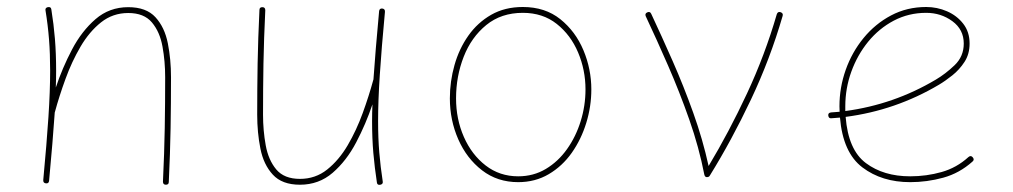

<svg xmlns="http://www.w3.org/2000/svg" viewBox="-20 -517 2880 546"><path d="M103 -4.9Q112.8 -109.4 117.7 -183.8Q122.6 -258.3 122.6 -315.9Q122.6 -364.3 119.4 -405Q116.2 -445.8 109.4 -487.3Q107.9 -494.6 115.7 -496.6Q125 -498.5 126 -490.2Q132.8 -448.2 136.2 -406.5Q139.6 -364.7 139.6 -315.9Q139.6 -293 138.7 -268.1Q157.2 -323.7 184.8 -376.2Q212.4 -428.7 251.7 -462.6Q291 -496.6 344.7 -496.6Q396 -496.6 422.1 -468Q448.2 -439.5 457.3 -393.8Q466.3 -348.1 466.3 -297.4Q466.3 -223.1 465.1 -152.1Q463.9 -81.1 460 0.5Q460 8.3 451.7 8.3Q443.4 8.3 443.4 -0.5Q447.3 -82 448.5 -152.6Q449.7 -223.1 449.7 -297.4Q449.7 -342.8 442.1 -384.5Q434.6 -426.3 412.1 -453.1Q389.6 -480 344.7 -480Q300.8 -480 267.3 -453.4Q233.9 -426.8 209 -384.3Q184.1 -341.8 166.3 -292.7Q148.4 -243.7 136.2 -198.7L135.7 -197.3Q132.8 -156.2 128.9 -108.2Q125 -60.1 119.6 -2.9Q118.7 5.4 110.4 4.4Q102.5 3.4 103 -4.9Z M1074.7 -483.4Q1064.9 -378.9 1060.1 -304.7Q1055.2 -230.5 1055.2 -172.4Q1055.2 -124 1058.6 -83.3Q1062 -42.5 1068.4 -1Q1069.8 6.3 1062 8.3Q1052.7 10.3 1051.8 2Q1045.4 -40 1041.7 -81.8Q1038.1 -123.5 1038.1 -172.4Q1038.1 -195.3 1039.1 -220.2Q1020.5 -164.6 992.9 -112.1Q965.3 -59.6 926 -25.6Q886.7 8.3 833 8.3Q782.2 8.3 755.9 -20.3Q729.5 -48.8 720.5 -94.5Q711.4 -140.1 711.4 -190.9Q711.4 -265.1 712.6 -336.4Q713.9 -407.7 717.8 -488.8Q717.8 -496.6 726.1 -496.6Q734.4 -496.6 734.4 -487.8Q730.5 -406.7 729.2 -335.9Q728 -265.1 728 -190.9Q728 -146 735.6 -104Q743.2 -62 765.6 -35.2Q788.1 -8.3 833 -8.3Q877 -8.3 910.4 -34.9Q943.8 -61.5 968.8 -104Q993.7 -146.5 1011.5 -195.6Q1029.3 -244.6 1041.5 -289.6L1042 -291Q1044.9 -332 1048.8 -380.1Q1052.7 -428.2 1058.1 -485.4Q1059.1 -493.7 1067.4 -492.7Q1075.2 -491.7 1074.7 -483.4Z M1466.8 -497.1Q1530.3 -497.1 1573.5 -462.4Q1616.7 -427.7 1639.2 -374Q1661.6 -320.3 1661.6 -262.7Q1661.6 -214.4 1647.2 -167.5Q1632.8 -120.6 1606 -82.5Q1579.1 -44.4 1540.5 -21.7Q1502 1 1453.6 1Q1394.5 1 1350.8 -32.7Q1307.1 -66.4 1283.2 -120.8Q1259.3 -175.3 1259.3 -237.3Q1259.3 -285.6 1272.5 -332Q1285.6 -378.4 1311.8 -415.5Q1337.9 -452.6 1376.7 -474.9Q1415.5 -497.1 1466.8 -497.1ZM1466.8 -480.5Q1405.3 -480.5 1362.8 -445.8Q1320.3 -411.1 1298.6 -355.5Q1276.9 -299.8 1276.9 -237.3Q1276.9 -178.2 1299.1 -127.7Q1321.3 -77.1 1361.1 -46.4Q1400.9 -15.6 1453.6 -15.6Q1497.1 -15.6 1532.2 -36.6Q1567.4 -57.6 1592.5 -93Q1617.7 -128.4 1631.3 -172.4Q1645 -216.3 1645 -262.7Q1645 -317.9 1624 -367.7Q1603 -417.5 1563.2 -449Q1523.4 -480.5 1466.8 -480.5Z M1820.8 -481.9Q1828.6 -485.4 1832 -477.5Q1861.3 -415 1892.8 -343.5Q1924.3 -272 1951.4 -196.3Q1978.5 -120.6 1995.1 -44.9Q2053.2 -141.6 2104.2 -251Q2155.3 -360.4 2189 -476.6Q2191.9 -484.9 2199.7 -482.4Q2208 -479.5 2205.6 -471.7Q2169.9 -348.6 2115.2 -233.2Q2060.5 -117.7 1998.5 -17.6Q1997.1 -14.6 1993.7 -13.7Q1984.9 -11.2 1982.9 -20.5Q1967.8 -98.1 1940.2 -176.8Q1912.6 -255.4 1879.9 -330.3Q1847.2 -405.3 1816.4 -470.7Q1813 -478.5 1820.8 -481.9Z M2745.6 -57.6Q2708.5 -24.4 2662.4 -11.7Q2616.2 1 2568.4 1Q2487.8 1 2432.4 -41Q2377 -83 2368.7 -182.6Q2356.4 -181.6 2344.2 -180.7Q2336.4 -179.7 2335.4 -188.5Q2334.5 -196.3 2343.3 -197.3Q2355.5 -198.2 2367.7 -199.2Q2367.2 -207 2367.2 -214.8Q2367.2 -268.1 2385 -318.4Q2402.8 -368.7 2435.8 -408.9Q2468.8 -449.2 2513.9 -473.1Q2559.1 -497.1 2613.8 -497.1Q2645 -497.1 2673.1 -484.9Q2701.2 -472.7 2719.2 -449.5Q2737.3 -426.3 2737.3 -393.1Q2737.3 -363.3 2722.9 -341.1Q2708.5 -318.8 2688.2 -302.7Q2668 -286.6 2649.9 -275.9Q2526.9 -203.1 2384.8 -184.6Q2392.1 -90.8 2442.4 -53.2Q2492.7 -15.6 2568.4 -15.6Q2614.7 -15.6 2657.7 -27.8Q2700.7 -40 2733.9 -70.3Q2740.7 -76.2 2746.1 -69.8Q2752 -63 2745.6 -57.6ZM2613.8 -480.5Q2564 -480.5 2521.7 -458.3Q2479.5 -436 2448.7 -398.2Q2418 -360.4 2400.9 -313Q2383.8 -265.6 2383.8 -214.8Q2383.8 -208 2383.8 -201.2Q2522 -219.7 2641.1 -290.5Q2668.5 -306.6 2694.6 -331.5Q2720.7 -356.4 2720.7 -393.1Q2720.7 -433.1 2688.2 -456.8Q2655.8 -480.5 2613.8 -480.5Z"/></svg>

Font: Mikhak-DS2-FD Thin
Style: Regular
Weight: 100
Designer: Amin Abedi
Version: Version 3.2